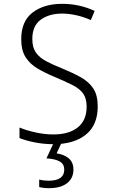

<svg xmlns="http://www.w3.org/2000/svg" viewBox="-20 -744 603 1004"><path d="M259 10Q209 10 161.5 0.5Q114 -9 82 -22V-77Q118 -62 166 -51.5Q214 -41 259 -41Q341 -41 387 -78Q433 -115 433 -186Q433 -229 415 -254.5Q397 -280 359.5 -299Q322 -318 265 -342Q217 -362 177.5 -385Q138 -408 114.5 -444Q91 -480 91 -539Q91 -633 150.5 -678.5Q210 -724 305 -724Q395 -724 475 -687L455 -639Q417 -656 378 -664.5Q339 -673 305 -673Q237 -673 193 -641Q149 -609 149 -540Q149 -496 167.5 -469.5Q186 -443 220.5 -424.5Q255 -406 303 -387Q359 -364 401.5 -340.5Q444 -317 467.5 -282Q491 -247 491 -187Q491 -90 429 -40Q367 10 259 10ZM236 240Q206 240 185 234V195Q196 198 209 199.5Q222 201 234 201Q316 201 316 143Q316 114 292.5 100.5Q269 87 223 84L263 -2H304L276 58Q316 64 340 84.5Q364 105 364 143Q364 188 330.5 214Q297 240 236 240Z"/></svg>

Font: Noto Sans Mono SemiCondensed Light
Style: Regular
Weight: 300
Width: 4
Designer: Monotype Design Team
Foundry: Monotype Imaging Inc.
Version: Version 2.014; ttfautohint (v1.8.4.7-5d5b)